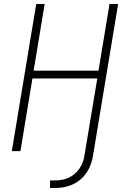

<svg xmlns="http://www.w3.org/2000/svg" viewBox="-20 -755 640 959"><path d="M230 184V146H256Q273 146 290 143Q307 140 323.5 132.5Q340 125 354 112.5Q368 100 378 85Q388 70 394 53.5Q400 37 402 20L466 -363H142L82 0H39L161 -735H203L148 -402H472L527 -735H570L445 20Q442 42 434.5 63.5Q427 85 414 105Q401 125 383 140.5Q365 156 343.5 166Q322 176 300 180Q278 184 256 184Z"/></svg>

Font: Iosevka SS04 XLt Ex
Style: Italic
Weight: 200
Width: 7
Italic angle: -9°
Monospace: yes
Designer: Belleve Invis
Foundry: Belleve Invis
Version: Version 19.0.0; ttfautohint (v1.8.4)